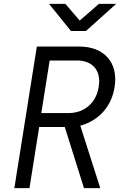

<svg xmlns="http://www.w3.org/2000/svg" viewBox="-20 -970 640 990"><path d="M346 -810H423L579 -950H490L391 -864L317 -950H233ZM54 0H132L182 -315H314L413 0H497L394 -322C490 -348 556 -422 571 -522C591 -646 518 -730 389 -730H170ZM193 -387 236 -658H378C458 -658 503 -605 489 -523C477 -440 415 -387 334 -387Z"/></svg>

Font: JetBrains Mono Light
Style: Italic
Weight: 336
Italic angle: -9°
Monospace: yes
Designer: Philipp Nurullin, Konstantin Bulenkov
Foundry: JetBrains
Version: Version 2.305